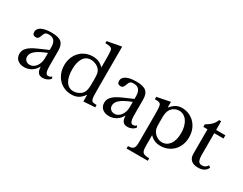

<svg xmlns="http://www.w3.org/2000/svg" viewBox="-107 -1495 3054 2410"><g transform="rotate(30 1420.0 -290.0)"><path d="M349 -296Q292 -274 252.5 -253Q213 -232 189 -211Q165 -190 154.5 -169Q144 -148 144 -126Q144 -93 166 -72Q188 -51 224 -51Q250 -51 272.5 -64Q295 -77 312 -99.5Q329 -122 339 -152.5Q349 -183 349 -217ZM349 -339V-380Q349 -502 245 -502Q228 -502 216 -499Q204 -496 196 -489Q188 -482 181.5 -469Q175 -456 169 -437Q158 -408 147.5 -398.5Q137 -389 117 -389Q67 -389 67 -439Q67 -487 118 -513.5Q169 -540 263 -540Q363 -540 405 -504.5Q447 -469 447 -384V-160Q447 -46 492 -46Q506 -46 519 -49.5Q532 -53 541 -68L555 -44Q543 -21 511 -5.5Q479 10 444 10Q400 10 378.5 -18Q357 -46 357 -97H352Q326 -48 280 -19.5Q234 9 178 9Q115 9 79 -23Q43 -55 43 -109Q43 -133 51.5 -155Q60 -177 79 -197Q98 -217 129 -236.5Q160 -256 205 -276Z M1038 -84H1034Q998 -33 957.5 -11.5Q917 10 862 10Q805 10 757.5 -10.5Q710 -31 675.5 -67.5Q641 -104 621.5 -155Q602 -206 602 -266Q602 -325 621.5 -375.5Q641 -426 675.5 -462.5Q710 -499 758 -519.5Q806 -540 862 -540Q910 -540 947.5 -524Q985 -508 1020 -473V-575Q1020 -632 1018.5 -670Q1017 -708 1014 -722Q1009 -744 986 -753Q963 -762 911 -762V-792L1116 -830V-253Q1116 -184 1117 -139.5Q1118 -95 1123 -76Q1126 -64 1130.5 -56Q1135 -48 1143.5 -43.5Q1152 -39 1166.5 -37Q1181 -35 1204 -35V-1L1038 10ZM1018 -305Q1018 -357 1012.5 -384Q1007 -411 991 -431Q968 -461 932.5 -476.5Q897 -492 862 -492Q790 -492 752.5 -432.5Q715 -373 715 -271Q715 -218 724.5 -175Q734 -132 752.5 -101.5Q771 -71 798.5 -54.5Q826 -38 862 -38Q880 -38 898.5 -42Q917 -46 934.5 -54.5Q952 -63 967 -74.5Q982 -86 992 -101Q1006 -123 1012 -154Q1018 -185 1018 -239Z M1578 -296Q1521 -274 1481.5 -253Q1442 -232 1418 -211Q1394 -190 1383.5 -169Q1373 -148 1373 -126Q1373 -93 1395 -72Q1417 -51 1453 -51Q1479 -51 1501.5 -64Q1524 -77 1541 -99.5Q1558 -122 1568 -152.5Q1578 -183 1578 -217ZM1578 -339V-380Q1578 -502 1474 -502Q1457 -502 1445 -499Q1433 -496 1425 -489Q1417 -482 1410.5 -469Q1404 -456 1398 -437Q1387 -408 1376.5 -398.5Q1366 -389 1346 -389Q1296 -389 1296 -439Q1296 -487 1347 -513.5Q1398 -540 1492 -540Q1592 -540 1634 -504.5Q1676 -469 1676 -384V-160Q1676 -46 1721 -46Q1735 -46 1748 -49.5Q1761 -53 1770 -68L1784 -44Q1772 -21 1740 -5.5Q1708 10 1673 10Q1629 10 1607.5 -18Q1586 -46 1586 -97H1581Q1555 -48 1509 -19.5Q1463 9 1407 9Q1344 9 1308 -23Q1272 -55 1272 -109Q1272 -133 1280.5 -155Q1289 -177 1308 -197Q1327 -217 1358 -236.5Q1389 -256 1434 -276Z M1993 -458H1997Q2029 -496 2066 -518Q2103 -540 2152 -540Q2209 -540 2256.5 -519.5Q2304 -499 2339 -462Q2374 -425 2393.5 -374.5Q2413 -324 2413 -264Q2413 -203 2393 -152.5Q2373 -102 2338 -66Q2303 -30 2255 -10Q2207 10 2151 10Q2105 10 2067.5 -5.5Q2030 -21 1997 -56V90Q1997 130 2001 154Q2005 178 2017 191Q2029 204 2051.5 209Q2074 214 2111 215V250H1803V215Q1833 214 1851.5 209Q1870 204 1880.5 191Q1891 178 1895 155.5Q1899 133 1899 97V-277Q1899 -335 1897.5 -372Q1896 -409 1892 -423Q1887 -447 1869 -455.5Q1851 -464 1801 -464V-498L1993 -536ZM2023 -429Q2010 -409 2003.5 -381.5Q1997 -354 1997 -310V-232Q1997 -205 1998.5 -185.5Q2000 -166 2003 -152Q2006 -138 2011 -127Q2016 -116 2024 -106Q2047 -74 2079 -56.5Q2111 -39 2146 -39Q2215 -39 2257.5 -97Q2300 -155 2300 -260Q2300 -312 2288.5 -354.5Q2277 -397 2256 -427.5Q2235 -458 2205.5 -475Q2176 -492 2140 -492Q2104 -492 2073.5 -475.5Q2043 -459 2023 -429Z M2502 -467V-504Q2555 -535 2585 -566Q2615 -597 2631 -640H2660V-514H2794V-467H2660V-163Q2660 -128 2663.5 -104Q2667 -80 2675 -65.5Q2683 -51 2696 -45Q2709 -39 2729 -39Q2754 -39 2771.5 -49.5Q2789 -60 2806 -85L2831 -66Q2817 -29 2782.5 -9.5Q2748 10 2697 10Q2631 10 2596.5 -21.5Q2562 -53 2562 -112V-467Z"/></g></svg>

Font: Libre Baskerville
Style: Regular
Weight: 400
Designer: Pablo Impallari, Rodrigo Fuenzalida
Foundry: Pablo Impallari, Rodrigo Fuenzalida
Version: Version 1.000; ttfautohint (v0.93) -l 8 -r 50 -G 200 -x 14 -